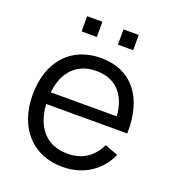

<svg xmlns="http://www.w3.org/2000/svg" viewBox="-135 -828 854 947"><g transform="rotate(20 292.5 -355.0)"><path d="M351 -645.3V-725.3H431V-645.3ZM160.3 -645.3V-725.3H240.3V-645.3ZM298.3 -54.7Q256.2 -54.7 222.8 -69.3Q189.5 -84 166.2 -111.9Q142.8 -139.8 130.4 -180.2Q118 -220.5 118 -271.5Q118 -322.3 130.1 -362.3Q142.2 -402.3 165 -430Q187.8 -457.7 220.8 -472.3Q253.8 -487 295.7 -487Q373.8 -487 418.2 -438.9Q462.5 -390.8 467.3 -300.7L467.5 -249.3H543.8Q545.8 -320.8 530.2 -377.4Q514.5 -434 482.7 -473.5Q450.8 -513 403.7 -534Q356.5 -555 295.7 -555Q237.3 -555 190.1 -535.1Q142.8 -515.2 109.5 -478.2Q76.2 -441.2 58.1 -388.3Q40 -335.5 40 -270Q40 -205.2 58.4 -152.3Q76.8 -99.5 110.7 -62.4Q144.5 -25.3 192.1 -5.2Q239.7 15 298.3 15Q338.8 15 374.5 5.2Q410.2 -4.7 440.1 -23.5Q470 -42.3 493.8 -69.8Q517.5 -97.3 533.7 -133L464 -158.7Q440.2 -109 399.5 -81.8Q358.8 -54.7 298.3 -54.7ZM525.8 -311H105L103.2 -249.3H543.8Z"/></g></svg>

Font: Vela Sans GX ExtLt
Style: Regular
Weight: 200
Designer: Principal design: Mikhail Sharanda - project Manrope.
Design modification: Ravid Balaliev
Foundry: Mikhail Sharanda
Version: Version 1.001